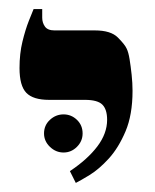

<svg xmlns="http://www.w3.org/2000/svg" viewBox="-20 -617 342 423"><path d="M147 -214 134 -240Q173 -266 194.5 -294.5Q216 -323 216 -353Q216 -376 205.5 -386.5Q195 -397 167 -397H88Q53 -397 38 -412.5Q23 -428 23 -467Q23 -499 29.5 -525.5Q36 -552 43.5 -571Q51 -590 54 -597H73V-578Q73 -567 79 -558.5Q85 -550 100 -550H189Q224 -550 239.5 -534.5Q255 -519 259 -510Q263 -502 265.5 -486.5Q268 -471 270 -452.5Q272 -434 272 -417Q272 -364 256.5 -327.5Q241 -291 219.5 -267.5Q198 -244 177.5 -231.5Q157 -219 147 -214ZM120 -281Q103 -281 90 -293.5Q77 -306 77 -323Q77 -341 90 -353Q103 -365 120 -365Q137 -365 149.5 -353Q162 -341 162 -323Q162 -306 149.5 -293.5Q137 -281 120 -281Z"/></svg>

Font: Frank Ruhl Libre SemiBold
Style: Regular
Weight: 600
Designer: Yanek Iontef
Foundry: Fontef
Version: Version 6.003;gftools[0.9.30]